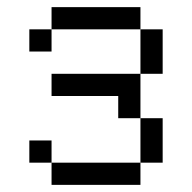

<svg xmlns="http://www.w3.org/2000/svg" viewBox="-20 -520 540 540"><path d="M125 -62.5V0H375V-62.5ZM125 -62.5V-125H62.5V-62.5ZM375 -62.5H437.5Q437.5 -62.5 437.5 -187.5H375Q375 -187.5 375 -62.5ZM375 -187.5Q375 -187.5 375 -312.5H125V-250H312.5V-187.5ZM375 -312.5H437.5Q437.5 -312.5 437.5 -437.5H375Q375 -437.5 375 -312.5ZM125 -437.5H62.5V-375H125ZM125 -437.5H375V-500H125Z"/></svg>

Font: Unifont
Style: Regular
Weight: 500
Version: Version 15.1.04